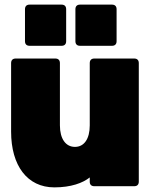

<svg xmlns="http://www.w3.org/2000/svg" viewBox="-20 -805 652 830"><path d="M580 -20V-532C580 -545 573 -552 560 -552H388C375 -552 368 -545 368 -532V-263C368 -205 344 -170 304 -170C264 -170 239 -205 239 -263V-532C239 -545 232 -552 219 -552H48C35 -552 28 -545 28 -532V-236C28 -89 98 5 215 5C287 5 338 -14 368 -38V-19C368 -7 375 0 388 0H560C573 0 580 -7 580 -20ZM108 -607H246C259 -607 266 -614 266 -627V-765C266 -778 259 -785 246 -785H108C95 -785 88 -778 88 -765V-627C88 -614 95 -607 108 -607ZM326 -607H464C477 -607 484 -614 484 -627V-765C484 -778 477 -785 464 -785H326C313 -785 306 -778 306 -765V-627C306 -614 313 -607 326 -607Z"/></svg>

Font: Malmofest Black-Rounded
Style: Regular
Weight: 800
Designer: Jonny Pinhorn (Poppins), Kolossal
Version: Version 1.004;Glyphs 3.1.2 (3151)